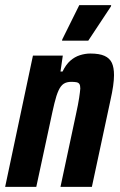

<svg xmlns="http://www.w3.org/2000/svg" viewBox="-28 -726 466 746"><path d="M-8 0 100 -510H216L207 -448H215Q228 -475 245 -490Q262 -505 282.5 -511.5Q303 -518 323 -518Q358 -518 378 -509Q398 -500 406.5 -482Q415 -464 415 -434Q415 -416 411.5 -391.5Q408 -367 401 -336L329 0H207L267 -281Q276 -322 279.5 -345.5Q283 -369 284 -382Q284 -394 280.5 -399.5Q277 -405 269 -406.5Q261 -408 249 -408Q231 -408 219.5 -400.5Q208 -393 199.5 -374.5Q191 -356 183.5 -325Q176 -294 166 -246L113 0ZM213 -568 214 -573 280 -706H404L403 -701L315 -568Z"/></svg>

Font: Saira Condensed
Style: Bold Italic
Weight: 700
Width: 3
Italic angle: -12°
Designer: Hector Gatti with collaboration of the Omnibus-Type team
Foundry: Omnibus-Type
Version: Version 1.101